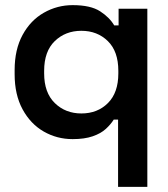

<svg xmlns="http://www.w3.org/2000/svg" viewBox="-20 -528 655 748"><path d="M440 200V-62H423Q412 -44 392.5 -26Q373 -8 341 3Q309 14 263 14Q202 14 150.5 -15.5Q99 -45 68 -102Q37 -159 37 -239V-255Q37 -335 68 -392Q99 -449 151 -478.5Q203 -508 263 -508Q333 -508 370 -484Q407 -460 425 -429H442V-494H554V200ZM441 -242V-252Q441 -328 400 -368Q359 -408 297 -408Q235 -408 193.5 -368Q152 -328 152 -252V-242Q152 -167 193.5 -126.5Q235 -86 297 -86Q360 -86 400.5 -126.5Q441 -167 441 -242Z"/></svg>

Font: Space Grotesk Frontify SemiBold
Style: Regular
Weight: 600
Designer: Florian Karsten
Version: Version 2.000